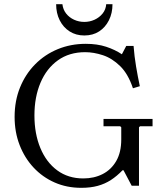

<svg xmlns="http://www.w3.org/2000/svg" viewBox="-20 -890 783 920"><path d="M476 -320H711V-285H651L646 -280V0H611L572 -74H567Q540 -46 511.5 -27.5Q483 -9 448.5 0.5Q414 10 370 10H369Q300 10 242 -15.5Q184 -41 141 -87Q98 -133 74 -195Q50 -257 50 -330Q50 -407 76 -471Q102 -535 148.5 -582Q195 -629 257 -654.5Q319 -680 391 -680Q446 -680 488.5 -666Q531 -652 564 -630L585 -670H620Q624 -619 632 -571.5Q640 -524 650 -477L617 -467Q594 -536 555.5 -573.5Q517 -611 473 -625.5Q429 -640 388 -640Q312 -640 257.5 -601Q203 -562 174 -493.5Q145 -425 145 -337Q145 -249 173.5 -180.5Q202 -112 254.5 -73.5Q307 -35 379 -35Q431 -35 472 -56Q513 -77 537 -118.5Q561 -160 561 -222V-280L556 -285H476ZM489 -870H519Q519 -827 502 -793Q485 -759 455 -739.5Q425 -720 384 -720Q344 -720 313.5 -739.5Q283 -759 266 -793Q249 -827 249 -870H279Q282 -844 297 -825Q312 -806 335 -795.5Q358 -785 384 -785Q410 -785 433 -795.5Q456 -806 471.5 -825Q487 -844 489 -870Z"/></svg>

Font: Brygada 1918
Style: Regular
Weight: 400
Designer: Mateusz Machalski | Borys Kosmynka | Przemek Hoffer
Foundry: NIEPODLEGLA 2018
Version: Version 3.006